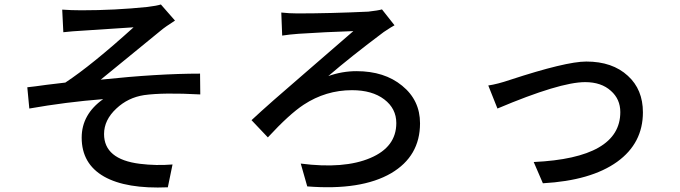

<svg xmlns="http://www.w3.org/2000/svg" viewBox="-20 -794 3040 858"><path d="M258 -751Q299 -748 344 -748Q494 -748 639 -763Q680 -768 699 -774L762 -702Q718 -674 698 -657L430 -438Q686 -465 874 -465L875 -372Q710 -381 624 -369Q552 -358 500 -309Q445 -258 445 -195Q445 -82 605 -62Q678 -53 751 -59L730 43Q544 51 445 -5Q345 -62 345 -179Q345 -283 441 -351Q275 -338 111 -309L102 -404Q132 -407 188 -415L272 -425Q389 -502 577 -672L304 -654L263 -650Z M1237 -738Q1273 -734 1309 -734Q1455 -734 1626 -742Q1670 -747 1687 -752L1743 -681Q1731 -675 1695 -651Q1548 -541 1447 -454Q1509 -476 1573 -476Q1698 -476 1777 -411Q1857 -346 1857 -243Q1857 -96 1728 -20Q1594 58 1353 39L1324 -63Q1518 -38 1635 -88Q1751 -137 1751 -244Q1751 -309 1697 -350Q1643 -391 1553 -391Q1436 -391 1337 -326Q1273 -284 1177 -180L1104 -257Q1181 -329 1350 -474L1559 -655Q1435 -651 1314 -643Q1273 -640 1241 -635Z M2162 -412Q2203 -418 2259 -437Q2509 -519 2600 -519Q2717 -519 2786 -455Q2853 -394 2853 -292Q2853 -154 2738 -71Q2621 13 2406 25L2365 -70Q2752 -88 2752 -293Q2752 -351 2710 -388Q2667 -427 2595 -427Q2482 -427 2203 -309Z"/></svg>

Font: Noto Sans S Chinese Medium
Style: Regular
Weight: 500
Designer: Ryoko NISHIZUKA  (kana & ideographs); Paul D. Hunt (Latin, Greek & Cyrillic); Wenlong ZHANG  (bopomofo); Sandoll Communi
Foundry: Adobe Systems Incorporated
Version: Version 1.000;PS 1;hotconv 1.0.78;makeotf.lib2.5.61930